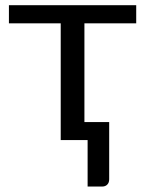

<svg xmlns="http://www.w3.org/2000/svg" viewBox="-20 -526 550 721"><path d="M297 -438.5V-67.5H390V147Q390 160 382.8 167.2Q375.5 174.5 364 174.5H309V0H208V-438.5H13.5V-506.5H491.5V-438.5Z"/></svg>

Font: Lato
Style: Regular
Weight: 400
Designer: Lukasz Dziedzic with Adam Twardoch and Botio Nikoltchev
Foundry: tyPoland Lukasz Dziedzic
Version: Version 2.010; 2014-09-01; http://www.latofonts.com/; ttfaut